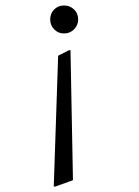

<svg xmlns="http://www.w3.org/2000/svg" viewBox="-20 -656 506 700"><path d="M163 -585.5Q163 -607 177.5 -621.5Q192 -636 213.5 -636Q235 -636 250 -621.5Q265 -607 265 -585.5Q265 -564 250 -549Q235 -534 213.5 -534Q192 -534 177.5 -549Q163 -564 163 -585.5ZM246 1 182 24H176L192 -453L232 -473H237Z"/></svg>

Font: Halant
Style: Regular
Weight: 400
Designer: Hitesh Malaviya (Devanagari), Satya Rajpurohit (Latin)
Foundry: Indian Type Foundry
Version: Version 1.101;PS 1.0;hotconv 1.0.78;makeotf.lib2.5.61930; tt